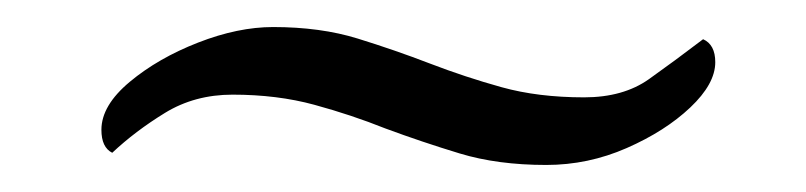

<svg xmlns="http://www.w3.org/2000/svg" viewBox="-20 -366 596 142"><path d="M265 -271Q240 -281 212.5 -288.5Q185 -296 152 -296Q124 -296 102 -282.5Q80 -269 63 -253Q55 -257 55 -270Q55 -288 76 -305.5Q97 -323 126.5 -334.5Q156 -346 182 -346Q217 -346 244.5 -337.5Q272 -329 298 -319Q324 -309 351 -301.5Q378 -294 412 -294Q441 -294 460 -307.5Q479 -321 500 -337Q509 -333 509 -320Q509 -304 490.5 -286.5Q472 -269 443.5 -256.5Q415 -244 384 -244Q348 -244 320 -252.5Q292 -261 265 -271Z"/></svg>

Font: Amiri Quran
Style: Regular
Weight: 400
Designer: Khaled Hosny
Version: Version 0.117